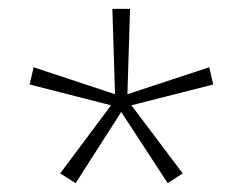

<svg xmlns="http://www.w3.org/2000/svg" viewBox="-20 -819 549 434"><path d="M274 -799H234L240 -606L56 -667L47 -628L231 -581L116 -427L151 -405L254 -566L359 -405L393 -427L277 -581L462 -628L453 -667L268 -606Z"/></svg>

Font: Noto Sans Sinhala UI Condensed ExtraLight
Style: Regular
Weight: 200
Width: 3
Designer: Jelle Bosma - Monotype Design Team
Foundry: Monotype Imaging Inc.
Version: Version 2.006